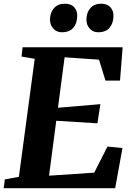

<svg xmlns="http://www.w3.org/2000/svg" viewBox="-28 -992 700 1012"><path d="M-8.5 0 -2.5 -46.5 71.5 -60 155 -682 85.5 -694 91 -743H618.5L604.5 -567H528L494 -677.5L312.5 -690L277.5 -424L501 -443L485.5 -342L268.5 -355.5L230.5 -66L468.5 -82L538.5 -219.5L617.5 -211.5L579 0ZM298 -822Q270.5 -822 252.8 -841.5Q235 -861 235.5 -890.5Q236.5 -928 257.5 -950.2Q278.5 -972.5 313.5 -972.5Q346.5 -972.5 363.2 -953.8Q380 -935 379 -907.5Q378.5 -869.5 358.5 -845.8Q338.5 -822 298 -822ZM489.5 -822Q462 -822 444.5 -841.5Q427 -861 427.5 -890.5Q428.5 -928 449.2 -950.2Q470 -972.5 505 -972.5Q537 -972.5 554 -953.8Q571 -935 570 -907.5Q569.5 -869.5 549.5 -845.8Q529.5 -822 489.5 -822Z"/></svg>

Font: Merriweather 28pt ExtraBold
Style: Italic
Weight: 800
Italic angle: -7.8°
Version: Version 2.101